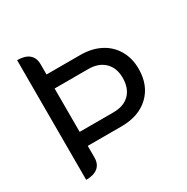

<svg xmlns="http://www.w3.org/2000/svg" viewBox="-162 -838 957 985"><g transform="rotate(-30 316.5 -345.5)"><path d="M70 -700Q116 -700 140 -680Q164 -660 164 -622V-561H364Q431 -561 481.5 -535Q532 -509 560 -461Q588 -413 588 -350Q588 -253 527.5 -195.5Q467 -138 364 -138H164V-69Q164 -31 140 -11Q116 9 70 9ZM364 -221Q426 -221 460 -255.5Q494 -290 494 -351Q494 -410 459 -444Q424 -478 364 -478H164V-221Z"/></g></svg>

Font: K2D
Style: Regular
Weight: 400
Version: Version 1.000; ttfautohint (v1.6)